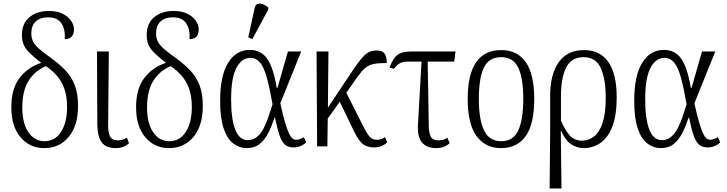

<svg xmlns="http://www.w3.org/2000/svg" viewBox="-20 -827 4106 1085"><path d="M230 10Q148 10 96 -51.5Q44 -113 44 -220Q44 -326 90.5 -386.5Q137 -447 213 -472Q167 -507 135.5 -541Q104 -575 104 -629Q104 -695 146.5 -730Q189 -765 256 -765Q303 -765 334.5 -749Q366 -733 382 -709Q398 -685 398 -662Q398 -606 346 -606Q350 -660 327.5 -694.5Q305 -729 252 -729Q207 -729 182 -705.5Q157 -682 157 -639Q157 -610 168.5 -589.5Q180 -569 204 -548.5Q228 -528 266 -501Q315 -466 350 -429Q385 -392 403 -344.5Q421 -297 421 -228Q421 -116 368 -53Q315 10 230 10ZM230 -29Q292 -29 325.5 -82.5Q359 -136 359 -222Q359 -283 343.5 -326Q328 -369 301 -399.5Q274 -430 240 -453Q181 -430 143.5 -373.5Q106 -317 106 -219Q106 -131 140 -80.5Q174 -30 230 -29Z M634 10Q580 10 555.5 -21.5Q531 -53 530 -122L528 -536H595L591 -118Q591 -78 602 -56Q613 -34 645 -34Q659 -34 671 -37Q683 -40 697 -49L709 -18Q680 10 634 10Z M935 10Q853 10 801 -51.5Q749 -113 749 -220Q749 -326 795.5 -386.5Q842 -447 918 -472Q872 -507 840.5 -541Q809 -575 809 -629Q809 -695 851.5 -730Q894 -765 961 -765Q1008 -765 1039.5 -749Q1071 -733 1087 -709Q1103 -685 1103 -662Q1103 -606 1051 -606Q1055 -660 1032.5 -694.5Q1010 -729 957 -729Q912 -729 887 -705.5Q862 -682 862 -639Q862 -610 873.5 -589.5Q885 -569 909 -548.5Q933 -528 971 -501Q1020 -466 1055 -429Q1090 -392 1108 -344.5Q1126 -297 1126 -228Q1126 -116 1073 -53Q1020 10 935 10ZM935 -29Q997 -29 1030.5 -82.5Q1064 -136 1064 -222Q1064 -283 1048.5 -326Q1033 -369 1006 -399.5Q979 -430 945 -453Q886 -430 848.5 -373.5Q811 -317 811 -219Q811 -131 845 -80.5Q879 -30 935 -29Z M1375 10Q1333 10 1298.5 -16Q1264 -42 1244 -100.5Q1224 -159 1224 -257Q1224 -399 1269 -472Q1314 -545 1393 -545Q1453 -545 1488.5 -497Q1524 -449 1544 -330H1548L1607 -536H1682L1564 -243Q1579 -176 1591 -135Q1603 -94 1613 -73Q1623 -52 1633 -44.5Q1643 -37 1655 -37Q1665 -37 1676 -41.5Q1687 -46 1697 -52L1710 -22Q1696 -9 1678 -1.5Q1660 6 1638 6Q1608 6 1590 -10Q1572 -26 1559.5 -62.5Q1547 -99 1534 -162H1531Q1517 -118 1497.5 -78.5Q1478 -39 1448.5 -14.5Q1419 10 1375 10ZM1380 -35Q1411 -35 1433.5 -54.5Q1456 -74 1471.5 -105Q1487 -136 1498.5 -171Q1510 -206 1520 -238Q1504 -330 1488 -388Q1472 -446 1450 -473Q1428 -500 1395 -500Q1346 -500 1316 -443.5Q1286 -387 1286 -266Q1286 -154 1309.5 -94.5Q1333 -35 1380 -35ZM1406 -606 1383 -616 1419 -781Q1423 -801 1436.5 -805Q1450 -809 1466 -803Q1482 -797 1496 -785V-773Z M1772 0 1769 -536H1836L1833 -219L1974 -430Q2015 -491 2042 -516.5Q2069 -542 2108 -542Q2143 -542 2154.5 -522Q2166 -502 2166 -471Q2120 -471 2092 -465.5Q2064 -460 2044.5 -443.5Q2025 -427 2001 -394L1937 -303L2037 -105Q2058 -64 2073 -50.5Q2088 -37 2110 -37Q2135 -37 2156 -52L2168 -22Q2154 -9 2135.5 -1.5Q2117 6 2094 6Q2054 6 2030.5 -13Q2007 -32 1982 -82L1900 -252L1832 -157L1830 0Z M2445 10Q2392 10 2365 -21.5Q2338 -53 2342 -122L2362 -479H2286Q2258 -479 2240.5 -470Q2223 -461 2206 -438L2181 -446Q2193 -476 2206.5 -496Q2220 -516 2242.5 -526Q2265 -536 2306 -536H2554L2547 -479H2397L2403 -118Q2403 -78 2414 -56Q2425 -34 2456 -34Q2471 -34 2483 -37Q2495 -40 2508 -49L2521 -18Q2491 10 2445 10Z M2811 10Q2723 10 2673 -58Q2623 -126 2623 -268Q2623 -544 2813 -544Q2903 -544 2951 -476Q2999 -408 2999 -268Q2999 -126 2951 -58Q2903 10 2811 10ZM2812 -29Q2881 -29 2909 -90.5Q2937 -152 2937 -268Q2937 -386 2908.5 -445Q2880 -504 2812 -504Q2743 -504 2714.5 -445Q2686 -386 2686 -268Q2686 -151 2715.5 -90Q2745 -29 2812 -29Z M3086 238 3089 -83V-287Q3089 -406 3137 -475Q3185 -544 3281 -544Q3370 -544 3417.5 -477Q3465 -410 3465 -277Q3465 -176 3440.5 -112.5Q3416 -49 3373.5 -19.5Q3331 10 3279 10Q3239 10 3206 -13Q3173 -36 3151 -88H3149L3153 238ZM3270 -32Q3306 -32 3336.5 -55.5Q3367 -79 3385 -132Q3403 -185 3403 -274Q3403 -381 3375 -442.5Q3347 -504 3278 -504Q3208 -504 3179 -444.5Q3150 -385 3150 -284V-145Q3175 -88 3201 -60Q3227 -32 3270 -32Z M3715 10Q3673 10 3638.5 -16Q3604 -42 3584 -100.5Q3564 -159 3564 -257Q3564 -399 3609 -472Q3654 -545 3733 -545Q3793 -545 3828.5 -497Q3864 -449 3884 -330H3888L3947 -536H4022L3904 -243Q3919 -176 3931 -135Q3943 -94 3953 -73Q3963 -52 3973 -44.5Q3983 -37 3995 -37Q4005 -37 4016 -41.5Q4027 -46 4037 -52L4050 -22Q4036 -9 4018 -1.5Q4000 6 3978 6Q3948 6 3930 -10Q3912 -26 3899.5 -62.5Q3887 -99 3874 -162H3871Q3857 -118 3837.5 -78.5Q3818 -39 3788.5 -14.5Q3759 10 3715 10ZM3720 -35Q3751 -35 3773.5 -54.5Q3796 -74 3811.5 -105Q3827 -136 3838.5 -171Q3850 -206 3860 -238Q3844 -330 3828 -388Q3812 -446 3790 -473Q3768 -500 3735 -500Q3686 -500 3656 -443.5Q3626 -387 3626 -266Q3626 -154 3649.5 -94.5Q3673 -35 3720 -35Z"/></svg>

Font: Noto Serif Condensed Light
Style: Regular
Weight: 300
Width: 3
Designer: Monotype Design Team
Foundry: Monotype Imaging Inc.
Version: Version 2.013